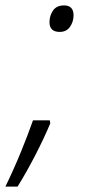

<svg xmlns="http://www.w3.org/2000/svg" viewBox="-67 -561 334 710"><path d="M154 -443Q116 -443 116 -479Q116 -503 129 -522Q142 -541 170 -541Q205 -541 205 -504Q205 -481 192 -462Q179 -443 154 -443ZM-47 129Q-15 63 10.5 0.5Q36 -62 55 -116H117L119 -105Q96 -50 63.5 13Q31 76 -2 129Z"/></svg>

Font: Noto Sans Light
Style: Italic
Weight: 300
Italic angle: -12°
Designer: Monotype Design Team
Foundry: Monotype Imaging Inc.
Version: Version 2.013; ttfautohint (v1.8.4.7-5d5b)